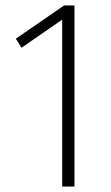

<svg xmlns="http://www.w3.org/2000/svg" viewBox="-20 -684 407 704"><path d="M253 -664V0H208V-612L59 -509L38 -542L215 -664Z"/></svg>

Font: Fira Sans Condensed ExtraLight
Style: Regular
Weight: 275
Width: 3
Designer: Carrois Corporate & Edenspiekermann AG
Foundry: Carrois Corporate GbR & Edenspiekermann AG
Version: Version 4.203